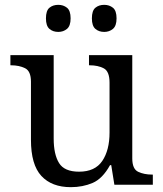

<svg xmlns="http://www.w3.org/2000/svg" viewBox="-20 -764 675 794"><path d="M273 10Q194 10 151 -36.5Q108 -83 108 -186V-426Q108 -470 83.5 -482Q59 -494 26 -494H23V-536H202V-191Q202 -126 224 -90Q246 -54 307 -54Q373 -54 403 -98.5Q433 -143 433 -216V-422Q433 -469 409 -481.5Q385 -494 351 -494H348V-536H527V-109Q527 -65 551.5 -53.5Q576 -42 609 -42H612V0H453L440 -81H435Q404 -25 363 -7.5Q322 10 273 10ZM411 -632Q389 -632 374.5 -644.5Q360 -657 360 -688Q360 -720 374.5 -732Q389 -744 411 -744Q432 -744 447 -732Q462 -720 462 -688Q462 -657 447 -644.5Q432 -632 411 -632ZM221 -632Q199 -632 184.5 -644.5Q170 -657 170 -688Q170 -720 184.5 -732Q199 -744 221 -744Q242 -744 257 -732Q272 -720 272 -688Q272 -657 257 -644.5Q242 -632 221 -632Z"/></svg>

Font: Noto Serif Khojki
Style: Regular
Weight: 400
Designer: Juan Bruce
Version: Version 2.002